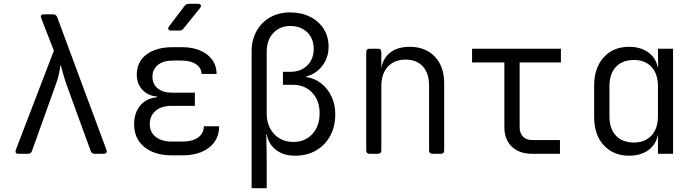

<svg xmlns="http://www.w3.org/2000/svg" viewBox="-20 -805 3640 1005"><path d="M77 0Q56 0 63 -21L262 -540L196 -709Q188 -730 210 -730H258Q273 -730 279 -716L537 -21Q541 -11 536.5 -5.5Q532 0 523 0H476Q460 0 455 -14L330 -357Q318 -391 310 -420.5Q302 -450 297 -467Q295 -450 289 -420.5Q283 -391 270 -357L147 -14Q142 0 126 0Z M936 8H879Q788 8 735 -36Q682 -80 682 -154Q682 -214 714 -252.5Q746 -291 802 -296V-300Q755 -303 725.5 -335Q696 -367 696 -413Q696 -482 747 -520Q798 -558 884 -558H931Q1014 -558 1063.5 -520Q1113 -482 1114 -418H1035Q1034 -450 1006 -469Q978 -488 931 -488H884Q835 -488 806.5 -465Q778 -442 778 -403Q778 -365 805 -342.5Q832 -320 880 -320H1000V-251H878Q825 -251 794.5 -225Q764 -199 764 -155Q764 -113 795 -88.5Q826 -64 879 -64H936Q987 -64 1017 -85.5Q1047 -107 1047 -144H1127Q1127 -74 1075 -33Q1023 8 936 8ZM876 -645Q865 -645 861.5 -651Q858 -657 865 -667L946 -774Q954 -785 968 -785H1016Q1028 -785 1031 -778.5Q1034 -772 1027 -763L941 -656Q933 -645 919 -645Z M1297 180V-535Q1297 -595 1322.5 -641.5Q1348 -688 1393.5 -714Q1439 -740 1499 -740Q1558 -740 1603.5 -717Q1649 -694 1674.5 -653.5Q1700 -613 1700 -560Q1700 -504 1667.5 -461Q1635 -418 1583 -405V-402Q1628 -395 1662 -368Q1696 -341 1715.5 -299.5Q1735 -258 1735 -208Q1735 -143 1708.5 -94Q1682 -45 1634.5 -17.5Q1587 10 1525 10Q1464 10 1424.5 -20.5Q1385 -51 1376 -103H1374L1376 15V180ZM1516 -62Q1577 -62 1615 -103.5Q1653 -145 1653 -212Q1653 -278 1614.5 -319.5Q1576 -361 1514 -361H1461V-429H1499Q1554 -429 1588 -462Q1622 -495 1622 -549Q1622 -603 1588 -636Q1554 -669 1499 -669Q1445 -669 1410.5 -632Q1376 -595 1376 -535V-211Q1376 -145 1415 -103.5Q1454 -62 1516 -62Z M1915 0Q1897 0 1897 -18V-532Q1897 -550 1915 -550H1958Q1976 -550 1976 -532V-448Q1985 -501 2023.5 -530.5Q2062 -560 2125 -560Q2207 -560 2256 -508.5Q2305 -457 2305 -369V-18Q2305 0 2287 0H2244Q2226 0 2226 -18V-356Q2226 -422 2193 -457.5Q2160 -493 2103 -493Q2044 -493 2010 -456Q1976 -419 1976 -353V-18Q1976 0 1958 0Z M2765 0Q2698 0 2659 -37.5Q2620 -75 2620 -140V-478H2451V-550H2916V-478H2700V-140Q2700 -108 2717.5 -90Q2735 -72 2765 -72H2911V0Z M3273 10Q3191 10 3140.5 -44.5Q3090 -99 3090 -193V-356Q3090 -450 3140 -505Q3190 -560 3273 -560Q3332 -560 3372.5 -531.5Q3413 -503 3423 -453H3425L3424 -550H3503V0H3424V-97H3423Q3413 -47 3373 -18.5Q3333 10 3273 10ZM3298 -59Q3356 -59 3390 -95.5Q3424 -132 3424 -197V-353Q3424 -418 3390.5 -454.5Q3357 -491 3298 -491Q3238 -491 3204 -455Q3170 -419 3170 -353V-197Q3170 -131 3204 -95Q3238 -59 3298 -59Z"/></svg>

Font: Pitagon Sans Mono Light
Style: Regular
Weight: 300
Monospace: yes
Designer: Travis Tran
Foundry: Pitagon
Version: Version 1.001; ttfautohint (v1.8.4.7-5d5b);gftools[0.9.26]